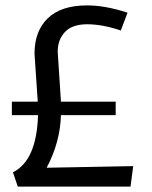

<svg xmlns="http://www.w3.org/2000/svg" viewBox="-20 -692 563 712"><path d="M194 -500 206 -315H409V-265H206Q203 -164 153 -70L474 -76L464 0H46L28 -53Q116 -97 121 -265H24V-315H120L108 -493Q108 -577 157.5 -624.5Q207 -672 303 -672Q370 -672 453 -645L428 -579Q359 -602 303.5 -602Q248 -602 221 -573.5Q194 -545 194 -500Z"/></svg>

Font: Average Sans
Style: Regular
Weight: 400
Designer: Eduardo Rodriguez Tunni
Foundry: Eduardo Rodriguez Tunni
Version: Version 1.002